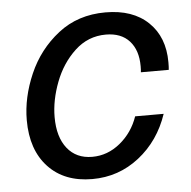

<svg xmlns="http://www.w3.org/2000/svg" viewBox="-44 -566 622 624"><g transform="rotate(-5 267.0 -254.0)"><path d="M512 -343Q512 -327 511 -318H420Q421 -325 421 -338Q421 -390 394 -420Q367 -450 317 -450Q259 -450 216 -410Q173 -370 150.5 -311Q128 -252 128 -197Q128 -132 157.5 -95Q187 -58 239 -58Q289 -58 330 -91.5Q371 -125 389 -177H482Q453 -91 386 -38.5Q319 14 233 14Q142 14 89.5 -42Q37 -98 37 -195Q37 -269 70 -345Q103 -421 167.5 -471.5Q232 -522 322 -522Q411 -522 461.5 -473.5Q512 -425 512 -343Z"/></g></svg>

Font: CST
Style: Italic
Weight: 400
Italic angle: -14°
Version: Version 1.00